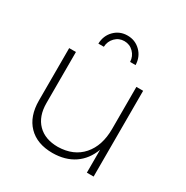

<svg xmlns="http://www.w3.org/2000/svg" viewBox="-168 -870 976 1010"><g transform="rotate(30 320.5 -365.5)"><path d="M241.2 -618.2H208Q209.5 -667.5 241.7 -699.7Q273.9 -731.9 320.8 -731.9Q367.7 -731.9 400.1 -699.7Q432.6 -667.5 434.1 -618.2H400.9Q399.4 -651.9 376.5 -675Q353.5 -698.2 320.8 -698.2Q288.1 -698.2 265.4 -675Q242.7 -651.9 241.2 -618.2ZM495.1 -521H536.1V0H495.1V-139.2Q470.2 -71.8 416.7 -35.6Q363.3 0.5 286.1 1Q191.9 1 139.4 -53Q86.9 -106.9 86.9 -203.1V-521H127.9V-210.9Q127.9 -130.9 172.1 -85.9Q216.3 -41 294.9 -41Q389.2 -43 442.1 -103.3Q495.1 -163.6 495.1 -266.1Z"/></g></svg>

Font: Montserrat-Arabic ExtraLight
Style: Regular
Weight: 275
Designer: Mohamed Gaber
Foundry: Kief Type Foundry
Version: Version 5.008;PS 005.008;hotconv 1.0.88;makeotf.lib2.5.64775